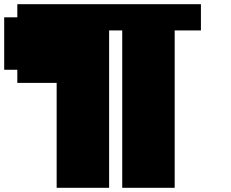

<svg xmlns="http://www.w3.org/2000/svg" viewBox="-20 -895 1102 915"><path d="M562.5 0H812.5V-750H937.5V-875H62.5V-812.5H0V-562.5H62.5V-500H250V0H500V-750H562.5Z"/></svg>

Font: Faithful 32x
Style: Bold
Weight: 400
Foundry: Faithful Resource Pack
Version: Version 1.0; January 27, 2023